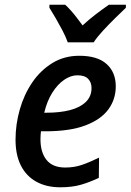

<svg xmlns="http://www.w3.org/2000/svg" viewBox="-20 -786 555 816"><path d="M236 10Q177 10 134 -14Q91 -38 68.5 -83Q46 -128 46 -192Q46 -257 64 -320.5Q82 -384 117 -435.5Q152 -487 202.5 -518Q253 -549 317 -549Q394 -549 433 -514Q472 -479 472 -419Q472 -364 440.5 -321Q409 -278 343 -253Q277 -228 173 -228H154Q153 -219 152.5 -210.5Q152 -202 152 -194Q152 -138 178 -106Q204 -74 257 -74Q295 -74 327.5 -85Q360 -96 401 -116L400 -30Q362 -12 324.5 -1Q287 10 236 10ZM179 -307Q235 -307 277.5 -318Q320 -329 344.5 -352.5Q369 -376 369 -412Q369 -436 354.5 -451Q340 -466 309 -466Q281 -466 253 -447Q225 -428 202.5 -392.5Q180 -357 168 -307ZM268 -606Q259 -631 245 -657.5Q231 -684 216.5 -709Q202 -734 190 -753V-766H257Q268 -756 281 -741.5Q294 -727 306.5 -710.5Q319 -694 331 -678Q359 -704 388 -726Q417 -748 443 -766H515V-753Q498 -737 471 -710.5Q444 -684 418.5 -656.5Q393 -629 378 -606Z"/></svg>

Font: Noto Sans Display Medium
Style: Italic
Weight: 500
Italic angle: -12°
Designer: Monotype Design Team
Foundry: Monotype Imaging Inc.
Version: Version 2.003